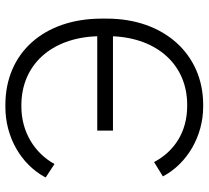

<svg xmlns="http://www.w3.org/2000/svg" viewBox="-50 -698 757 696"><g transform="rotate(90 328.0 -350.5)"><path d="M361 8H368C477 8 576 -48 624 -138L575 -170C536 -99 460 -50 367 -50H362C216 -50 118 -158 112 -323V-325H454V-382H112C119 -544 217 -651 360 -651H365C458 -651 529 -605 568 -531L620 -563C573 -652 473 -709 367 -709H360C177 -709 48 -567 48 -360V-341C48 -132 172 8 361 8Z"/></g></svg>

Font: Fixel Text Light
Style: Regular
Weight: 300
Width: 4
Designer: AlfaBravo + MacPaw
Foundry: Kyrylo Tkachov, Marchela Mozhyna, Serhii Makarenko, Maria Weinstein, Zakhar Kryvoshyya
Version: Version 1.211